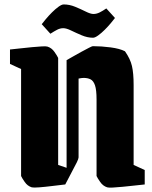

<svg xmlns="http://www.w3.org/2000/svg" viewBox="-20 -833 687 865"><path d="M415 -40V-385Q415 -428 408 -448.5Q401 -469 388 -475.5Q375 -482 357 -482Q348 -482 334 -479V-124Q334 -118 326.5 -102.5Q319 -87 308 -67L274 -2Q247 1 215 5Q183 9 157 11Q131 13 123 11Q104 5 91.5 -13Q79 -31 75 -40V-522L25 -545V-610Q45 -612 71.5 -615Q98 -618 124 -620.5Q150 -623 169 -624Q188 -625 194 -623Q213 -617 225.5 -599Q238 -581 242 -572V-90L280 -77V-562Q291 -568 309 -578.5Q327 -589 346.5 -599.5Q366 -610 380.5 -617.5Q395 -625 398 -625Q437 -625 478.5 -619.5Q520 -614 543 -602Q567 -568 574.5 -535.5Q582 -503 582 -450V-90L632 -67V-2Q612 0 585.5 3Q559 6 533 8.5Q507 11 488 12Q469 13 463 11Q444 5 431.5 -13Q419 -31 415 -40ZM399 -663Q374 -663 348 -674Q322 -685 300.5 -695.5Q279 -706 265 -706Q251 -706 237.5 -699Q224 -692 207 -681L168 -724Q174 -732 186.5 -747Q199 -762 214 -777Q229 -792 243.5 -802.5Q258 -813 267 -813Q293 -813 318.5 -802.5Q344 -792 366 -781Q388 -770 401 -770Q415 -770 429 -777Q443 -784 459 -795L498 -752Q492 -744 479.5 -729Q467 -714 452 -699Q437 -684 422.5 -673.5Q408 -663 399 -663Z"/></svg>

Font: Grenze Gotisch Black
Style: Regular
Weight: 900
Designer: Renata Polastri
Foundry: Omnibus-Type
Version: Version 1.001